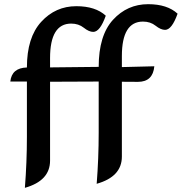

<svg xmlns="http://www.w3.org/2000/svg" viewBox="-20 -736 877 927"><path d="M456.5 -413.1Q456.5 -564.9 525.6 -640.4Q594.7 -715.8 695.3 -715.8Q787.6 -715.8 837.4 -669.9Q809.6 -591.8 776.9 -591.8Q756.3 -591.8 731.2 -611.8Q706.1 -631.8 670.4 -631.8Q568.4 -631.8 568.4 -465.3V-412.1L725.1 -416Q718.3 -340.8 646 -340.8L568.4 -341.3V20Q568.4 117.2 446.8 151.4Q456.5 27.8 456.5 -95.2V-342.3L221.7 -341.3V39.6Q221.7 136.7 100.1 170.9Q109.9 47.4 109.9 -75.7V-342.3H29.8Q36.6 -408.2 109.9 -410.2Q109.9 -555.2 179 -630.6Q248 -706.1 348.6 -706.1Q440.9 -706.1 490.7 -660.2Q462.9 -582 430.2 -582Q409.7 -582 384.5 -602.1Q359.4 -622.1 323.7 -622.1Q221.7 -622.1 221.7 -455.6V-410.6Z"/></svg>

Font: ALMAS
Style: Bold
Weight: 700
Designer: ALMAS Font/ by Husham Jawad Kadhim, derived from the Bainsely font by/ Paul James MIller
Foundry: High-Logic / Made with FontCreator
Version: Version 1.411;September 19, 2021;FontCreator 14.0.0.2814 32-